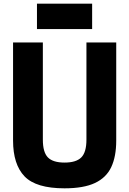

<svg xmlns="http://www.w3.org/2000/svg" viewBox="-20 -1011 703 1044"><path d="M481 -853ZM481 -853H181V-991H481ZM331 13Q176 13 113.5 -52Q51 -117 51 -247V-780H213V-252Q213 -183 240.5 -155Q268 -127 331 -127Q394 -127 422 -155Q450 -183 450 -252V-780H612V-247Q612 -160 585 -102.5Q558 -45 496.5 -16Q435 13 331 13Z"/></svg>

Font: Tanohe Sans
Style: Bold
Weight: 700
Designer: Village Type and Design LLC & Cristiano Sobral
Foundry: Cooper Hewitt Smithsonian Design Museum
Version: Version 1.00;September 29, 2021;FontCreator 13.0.0.2655 64-b